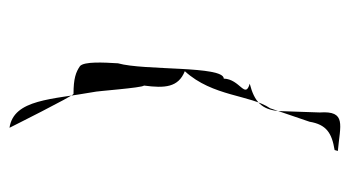

<svg xmlns="http://www.w3.org/2000/svg" viewBox="-190 -458 753 414"><g transform="rotate(90 187.0 -250.5)"><path d="M116 -128C132 -184 121 -356 149 -356C150 -391 194 -402 160 -412C199 -422 216 -438 219 -475L222 -563C218 -621 249 -607 305 -602L303 -595C266 -589 248 -577 242 -541L213 -456C184 -414 188 -332 133 -272C168 -258 170 -229 164 -184C169 -180 176 -80 178 -75C194 13 193 97 255 106C255 106 186 -32 182 -32C149 -32 135 -37 122 -46C112 -55 114 -96 116 -128Z"/></g></svg>

Font: Zinc
Style: Regular
Weight: 400
Version: Version 1